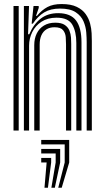

<svg xmlns="http://www.w3.org/2000/svg" viewBox="-20 -629 505 925"><path d="M397.6 0V-426.7Q397.6 -445.6 395.6 -472.6Q393.6 -499.6 382.4 -526Q371.2 -552.3 344.7 -570Q318.1 -587.7 269 -587.7Q223.7 -587.7 193 -569.3Q162.3 -550.9 138.4 -515.1H132.5L141.5 -600H166.3L166.7 -591.2L153.6 -552.7H158.2Q181.5 -580.8 208.5 -595.1Q235.5 -609.5 276.9 -609.5Q321.8 -609.5 349.7 -596Q377.6 -582.6 392.7 -561.2Q407.9 -539.8 414.1 -515.5Q420.4 -491.2 421.4 -468.8Q422.4 -446.5 422.4 -431.6V0ZM45.1 0V-600H70.1V0ZM145 0V-411.4Q145 -443.5 157.1 -467.9Q169.1 -492.2 191.8 -506Q214.4 -519.7 246.2 -519.7Q276.1 -519.7 292 -508.8Q308 -497.9 314.5 -481.5Q321 -465 322.1 -447.6Q323.1 -430.2 323.1 -417.1V0H298.1V-415.6Q298.1 -431 296.7 -450.2Q295.2 -469.5 283.8 -483.6Q272.4 -497.7 242.6 -497.7Q220 -497.7 204 -487.8Q188 -477.9 179.5 -459.2Q171.1 -440.6 171.1 -414V0ZM95.1 0V-600H119.8L115.2 -463.9H121Q141.8 -512.8 176.3 -539.4Q210.8 -566 261.6 -565.6Q320.6 -565.1 346.6 -530Q372.6 -494.9 372.6 -425.1V0H347.7V-421.9Q347.7 -476.7 328.3 -510.2Q308.9 -543.8 252.4 -543.8Q209.7 -543.8 180.1 -524.5Q150.5 -505.2 135.3 -474.4Q120.1 -443.7 120.1 -409.2V0ZM260.6 275.5 291.7 153.7V66.7H178.6V45H313.4V153.7L277.3 275.5ZM194.3 275.5 204.7 153.7H178.6V131.9H226.5V153.7L210.9 275.5ZM227.5 275.5 248.2 153.7V110.2H178.6V88.5H269.9V153.7L244.1 275.5Z"/></svg>

Font: Big Shoulders Inline Thin
Style: Regular
Weight: 100
Designer: Patric King
Foundry: XO Type Co
Version: Version 2.002